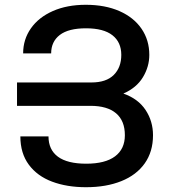

<svg xmlns="http://www.w3.org/2000/svg" viewBox="-20 -780 712 810"><path d="M51.8 -333.5V-432.1H365.7Q428.2 -432.1 460 -463.9Q491.7 -495.6 491.7 -548.3Q491.7 -602.1 454.3 -631.3Q417 -660.6 342.8 -660.6Q269 -660.6 232.4 -632.6Q195.8 -604.5 195.8 -554.7H77.6Q77.6 -613.8 110.4 -660.4Q143.1 -707 202.9 -733.4Q262.7 -759.8 341.8 -759.8Q423.3 -759.8 483.9 -733.2Q544.4 -706.5 577.1 -658.7Q609.9 -610.8 609.9 -548.3Q609.9 -499 583 -454.3Q556.2 -409.7 500.5 -385.3Q563 -363.3 594.2 -315.9Q625.5 -268.6 625.5 -209.5Q625.5 -140.1 590.6 -90.8Q555.7 -41.5 491.9 -15.9Q428.2 9.8 342.8 9.8Q262.2 9.8 199.7 -13.7Q137.2 -37.1 101.6 -85.2Q65.9 -133.3 65.9 -204.6H184.6Q184.6 -148.4 224.4 -118.9Q264.2 -89.4 343.8 -89.4Q423.8 -89.4 465.3 -120.4Q506.8 -151.4 506.8 -209.5Q506.8 -270.5 469.7 -302Q432.6 -333.5 361.3 -333.5Z"/></svg>

Font: Mardoto Medium
Style: Regular
Weight: 500
Designer: Christian Robertson, Vahan Hovhannisyan
Foundry: Google
Version: Version 1.000